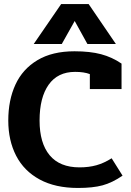

<svg xmlns="http://www.w3.org/2000/svg" viewBox="-20 -916 648 951"><path d="M283 -896H419L554 -698H413L350 -812L286 -698H147ZM21 -319Q21 -420 56.5 -497Q92 -574 165.5 -618Q239 -662 349 -662Q426 -662 480.5 -647.5Q535 -633 582 -601V-475H425V-549Q396 -560 352 -560Q266 -560 221 -496.5Q176 -433 176 -319Q176 -207 226 -147Q276 -87 374 -87Q420 -87 457.5 -97.5Q495 -108 533 -132L587 -46Q536 -11 488 2Q440 15 366 15Q254 15 176.5 -27Q99 -69 60 -144.5Q21 -220 21 -319Z"/></svg>

Font: Pridi SemiBold
Style: Regular
Weight: 600
Designer: Katatrad Team
Foundry: CadsonDemak
Version: Version 1.001